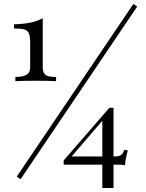

<svg xmlns="http://www.w3.org/2000/svg" viewBox="-20 -844 733 963"><path d="M83 55.2 64 42 648.9 -824.2 668 -811ZM194.3 -506.8Q194.3 -469.7 221.7 -461.9Q235.8 -458 261.2 -458V-437Q223.1 -439 161.1 -439Q99.1 -439 57.1 -437V-458Q94.2 -458 112.8 -468.8Q131.3 -479.5 131.3 -506.8V-636.2Q130.9 -665 124 -678.7Q117.2 -692.4 100.6 -696.8Q84 -701.2 50.3 -701.2V-722.2Q146 -724.1 194.3 -752.9ZM493.2 -59.1V-238.3L338.9 -59.1ZM569.3 -18.1H549.3V99.1H493.2V-18.1H299.3V-39.1L528.3 -303.2H549.3V-59.1H557.1Q585 -59.6 594.2 -73.2Q598.6 -80.1 604 -92.8L621.1 -89.8Q608.9 -47.9 606.9 -15.1Q595.2 -18.1 569.3 -18.1Z"/></svg>

Font: PlayfairDisplay-Regular
Style: Regular
Weight: 400
Designer: Claus Eggers Sørensen
Foundry: Claus Eggers Sørensen
Version: Version 1.002;PS 001.002;hotconv 1.0.70;makeotf.lib2.5.58329